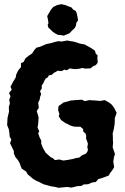

<svg xmlns="http://www.w3.org/2000/svg" viewBox="-20 -878 594 915"><path d="M258 17 244 13 224 10 213 7 187 0 168 -10 152 -17 137 -26 128 -34 112 -47 105 -60 84 -74 77 -90 75 -98 66 -114 53 -130 46 -147V-158L34 -183L28 -195L34 -213L26 -227L25 -243L22 -262L14 -282L16 -317L23 -346L22 -368L27 -385L24 -403L30 -419L23 -435L36 -451L30 -464L40 -484L55 -509L57 -522L65 -539L71 -548L80 -558V-577L93 -583L101 -600L120 -615L133 -623L144 -640L154 -651L170 -655L180 -659L201 -668L225 -673L241 -678L259 -682L273 -680L300 -685L316 -682L330 -680L344 -676L362 -670L384 -666L396 -659L406 -654L432 -637L437 -621L445 -615L444 -600L446 -580L437 -568L425 -563L411 -552H405L387 -551L372 -554L360 -551L346 -549H332L312 -552L299 -543L287 -546L273 -539L255 -541L245 -535L237 -531L226 -521L213 -519L208 -510L197 -503L193 -496L185 -479L179 -471V-456L171 -444L176 -429L171 -416L169 -403L162 -389L165 -364L155 -349L164 -319L163 -303L162 -288L159 -270L167 -252L162 -243L168 -225L177 -207L176 -195L181 -182L185 -172L191 -162L197 -151L211 -138L223 -128L232 -124L242 -115L262 -118L282 -113L304 -116L330 -121L343 -125L357 -127L373 -139L390 -146L397 -156L399 -166L396 -176L399 -193L394 -208L390 -218L391 -231L388 -241L377 -251L376 -263L363 -274H343L331 -275L315 -280L300 -288L292 -291L271 -306L260 -324L263 -335L257 -353L259 -373L273 -382L281 -389L304 -395L317 -399L340 -401L357 -402L370 -403L384 -396L406 -401L418 -400L436 -399L458 -397L479 -401L497 -391L511 -381L524 -364L536 -340L527 -315V-302L526 -286L523 -266L517 -242L518 -223V-209L519 -198L517 -176L523 -158L528 -144L523 -129L520 -107L524 -81L516 -68L503 -51L499 -42L465 -29L449 -25L437 -11L418 -8L400 0L379 1L368 8L349 9L321 16L300 13ZM284 -708 276 -710 256 -712 244 -718 232 -726 221 -737 211 -746 207 -759 211 -768 208 -787 205 -801 211 -812 223 -832 234 -845 253 -854 272 -858 291 -854 303 -849 320 -843 329 -832 341 -826 345 -817 349 -799 352 -781 344 -770 342 -756 336 -744 322 -731 312 -720 303 -716Z"/></svg>

Font: Winky Rough SemiBold
Style: Regular
Weight: 600
Designer: Simon Atzbach
Foundry: typofactur
Version: Version 1.206; ttfautohint (v1.8.4.7-5d5b)